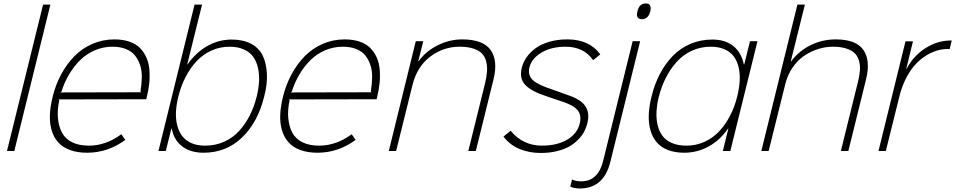

<svg xmlns="http://www.w3.org/2000/svg" viewBox="-20 -866 5478 1101"><path d="M269 -839.8 62 0H20L227.1 -839.8Z M325.7 -335.9 789.6 -336.9 785.6 -340.8Q792.5 -384.3 793.2 -422.6Q793.9 -460.9 783.2 -493.2Q772.5 -525.4 753.2 -548.8Q733.9 -572.3 701.4 -585.2Q668.9 -598.1 625.5 -598.1Q571.8 -598.1 524.2 -577.9Q476.6 -557.6 440.4 -522Q404.3 -486.3 377 -440.7Q349.6 -395 332.5 -340.8ZM821.8 -310.1 818.8 -296.9 315.9 -295.9 319.8 -291Q307.6 -233.9 312.5 -186Q317.4 -138.2 336.2 -103.8Q355 -69.3 394 -50Q433.1 -30.8 489.7 -30.8Q586.9 -30.8 675.8 -96.2L698.7 -64Q599.1 9.8 479.5 9.8Q422.4 9.8 379.9 -6.3Q337.4 -22.5 312.5 -51Q287.6 -79.6 275.9 -119.9Q264.2 -160.2 266.1 -207.5Q268.1 -254.9 281.7 -310.1Q298.3 -378.9 330.1 -438.2Q361.8 -497.6 406 -543Q450.2 -588.4 509.5 -614.3Q568.8 -640.1 635.7 -640.1Q684.6 -640.1 721.9 -627.2Q759.3 -614.3 782.2 -591.1Q805.2 -567.9 819.1 -537.1Q833 -506.3 836.4 -468.8Q839.8 -431.2 836.2 -391.8Q832.5 -352.5 821.8 -310.1Z M1451.7 -311Q1462.9 -356.9 1465.3 -397.9Q1467.8 -439 1459.5 -476.1Q1451.2 -513.2 1432.4 -539.8Q1413.6 -566.4 1378.9 -582.3Q1344.2 -598.1 1296.9 -598.1Q1240.7 -598.1 1191.9 -575.9Q1143.1 -553.7 1106.7 -514.4Q1070.3 -475.1 1043.9 -423.8Q1017.6 -372.6 1002.4 -311Q990.7 -264.2 989 -222.7Q987.3 -181.2 996.6 -146Q1005.9 -110.8 1025.4 -85.2Q1044.9 -59.6 1078.1 -45.2Q1111.3 -30.8 1155.8 -30.8Q1214.8 -30.8 1265.1 -53.2Q1315.4 -75.7 1351.3 -115.2Q1387.2 -154.8 1412.1 -203.9Q1437 -252.9 1451.7 -311ZM1494.6 -311Q1458.5 -164.6 1367.9 -77.4Q1277.3 9.8 1147.5 9.8Q1073.2 9.8 1025.4 -26.1Q977.5 -62 964.8 -128.9H962.9L930.7 0H888.7L1095.7 -839.8H1138.7L1053.7 -497.1H1055.7Q1105 -566.4 1169.9 -602.8Q1234.9 -639.2 1308.6 -639.2Q1374.5 -639.2 1419.9 -615Q1465.3 -590.8 1486.3 -547.4Q1507.3 -503.9 1510.5 -443.6Q1513.7 -383.3 1494.6 -311Z M1646.5 -335.9 2110.4 -336.9 2106.4 -340.8Q2113.3 -384.3 2114 -422.6Q2114.7 -460.9 2104 -493.2Q2093.3 -525.4 2074 -548.8Q2054.7 -572.3 2022.2 -585.2Q1989.7 -598.1 1946.3 -598.1Q1892.6 -598.1 1845 -577.9Q1797.4 -557.6 1761.2 -522Q1725.1 -486.3 1697.8 -440.7Q1670.4 -395 1653.3 -340.8ZM2142.6 -310.1 2139.6 -296.9 1636.7 -295.9 1640.6 -291Q1628.4 -233.9 1633.3 -186Q1638.2 -138.2 1657 -103.8Q1675.8 -69.3 1714.8 -50Q1753.9 -30.8 1810.5 -30.8Q1907.7 -30.8 1996.6 -96.2L2019.5 -64Q1919.9 9.8 1800.3 9.8Q1743.2 9.8 1700.7 -6.3Q1658.2 -22.5 1633.3 -51Q1608.4 -79.6 1596.7 -119.9Q1585 -160.2 1586.9 -207.5Q1588.9 -254.9 1602.5 -310.1Q1619.1 -378.9 1650.9 -438.2Q1682.6 -497.6 1726.8 -543Q1771 -588.4 1830.3 -614.3Q1889.6 -640.1 1956.5 -640.1Q2005.4 -640.1 2042.7 -627.2Q2080.1 -614.3 2103 -591.1Q2126 -567.9 2139.9 -537.1Q2153.8 -506.3 2157.2 -468.8Q2160.6 -431.2 2157 -391.8Q2153.3 -352.5 2142.6 -310.1Z M2809.6 -409.2 2708.5 0H2665.5L2761.2 -387.2Q2770.5 -425.3 2772.7 -455.1Q2774.9 -484.9 2768.3 -512.5Q2761.7 -540 2744.4 -558.3Q2727.1 -576.7 2694.6 -587.4Q2662.1 -598.1 2615.2 -598.1Q2522 -598.1 2446.5 -540.8Q2371.1 -483.4 2345.2 -377.9L2251.5 0H2209.5L2364.3 -629.9H2407.2L2378.4 -515.1H2380.4Q2423.3 -573.7 2491 -606.9Q2558.6 -640.1 2630.4 -640.1Q2750 -640.1 2793.5 -579.1Q2836.9 -518.1 2809.6 -409.2Z M3348.1 -159.2Q3341.8 -133.3 3329.1 -109.9Q3316.4 -86.4 3294.2 -64Q3272 -41.5 3242.7 -25.1Q3213.4 -8.8 3171.6 1.2Q3129.9 11.2 3080.6 11.2Q3013.2 11.2 2958 -12.2Q2902.8 -35.6 2867.2 -83L2908.2 -116.2Q2978.5 -30.8 3088.4 -30.8Q3173.3 -30.8 3231.7 -64.7Q3290 -98.6 3304.2 -157.2Q3315.9 -204.6 3292.7 -233.4Q3269.5 -262.2 3207.5 -282.2Q3201.2 -284.2 3156.2 -299.6Q3111.3 -314.9 3105.5 -316.9Q3023.9 -344.2 2990.5 -380.9Q2957 -417.5 2972.2 -478Q2980 -509.3 2999.5 -537.4Q3019 -565.4 3050.5 -588.9Q3082 -612.3 3129.2 -626.2Q3176.3 -640.1 3233.4 -640.1Q3359.4 -640.1 3422.4 -554.2L3381.3 -521Q3327.6 -598.1 3223.1 -598.1Q3142.1 -598.1 3085.7 -564.9Q3029.3 -531.7 3016.1 -480Q3004.9 -434.1 3036.1 -406.2Q3067.4 -378.4 3141.1 -355Q3160.6 -348.6 3233.4 -321.8Q3311.5 -296.4 3337.2 -256.1Q3362.8 -215.8 3348.1 -159.2Z M3607.9 -629.9H3650.9L3480 62Q3442.4 214.8 3304.2 214.8Q3273.9 214.8 3250 204.1L3260.3 163.1Q3282.7 173.8 3313 173.8Q3410.2 173.8 3439 55.2ZM3709 -800.8Q3697.8 -755.9 3660.2 -755.9Q3624 -755.9 3635.3 -800.8Q3645.5 -846.2 3683.1 -846.2Q3719.2 -846.2 3709 -800.8Z M4207 -311Q4219.2 -359.9 4221.7 -402.6Q4224.1 -445.3 4215.3 -481.4Q4206.5 -517.6 4187 -543.5Q4167.5 -569.3 4134 -583.7Q4100.6 -598.1 4055.7 -598.1Q3996.6 -598.1 3946 -574.5Q3895.5 -550.8 3859.1 -509.8Q3822.8 -468.8 3797.6 -418.7Q3772.5 -368.7 3757.8 -311Q3746.6 -265.1 3744.6 -224.6Q3742.7 -184.1 3751.2 -148.2Q3759.8 -112.3 3779.3 -86.4Q3798.8 -60.5 3833.7 -45.7Q3868.7 -30.8 3916 -30.8Q3971.2 -30.8 4019.8 -52.7Q4068.4 -74.7 4104.5 -113.5Q4140.6 -152.3 4166.5 -202.4Q4192.4 -252.4 4207 -311ZM4323.7 -629.9 4168 0H4125L4156.7 -128.9H4154.8Q4109.4 -62 4043.7 -26.1Q3978 9.8 3903.8 9.8Q3851.1 9.8 3811.3 -5.4Q3771.5 -20.5 3747.1 -48.6Q3722.7 -76.7 3710.7 -116.5Q3698.7 -156.2 3700.2 -205.1Q3701.7 -253.9 3715.8 -311Q3733.4 -383.8 3764.9 -443.6Q3796.4 -503.4 3840.1 -547.4Q3883.8 -591.3 3941.2 -615.2Q3998.5 -639.2 4064.9 -639.2Q4138.2 -639.2 4184.3 -602.8Q4230.5 -566.4 4245.6 -497.1H4248L4280.8 -629.9Z M4946.8 -413.1 4844.7 0H4801.8L4900.9 -400.9Q4909.2 -435.1 4911.1 -462.6Q4913.1 -490.2 4906.2 -516.1Q4899.4 -542 4882.3 -559.6Q4865.2 -577.1 4833.5 -587.6Q4801.8 -598.1 4756.8 -598.1Q4715.8 -598.1 4675 -585.9Q4634.3 -573.7 4595.7 -549.1Q4557.1 -524.4 4526.9 -481.4Q4496.6 -438.5 4482.9 -382.8L4387.7 0H4345.7L4552.7 -839.8H4595.7L4514.6 -514.2H4516.6Q4562 -574.7 4629.2 -607.4Q4696.3 -640.1 4772.5 -640.1Q4889.2 -640.1 4930.9 -579.8Q4972.7 -519.5 4946.8 -413.1Z M5437.5 -633.8 5425.8 -585H5415.5Q5375 -585.4 5334.5 -569.6Q5293.9 -553.7 5255.4 -521.7Q5216.8 -489.7 5185.3 -435.3Q5153.8 -380.9 5136.7 -310.1L5059.6 0H5017.6L5172.4 -628.9H5215.3L5176.8 -471.2H5178.7Q5219.2 -547.4 5288.1 -590.6Q5356.9 -633.8 5431.6 -633.8Z"/></svg>

Font: Sinkin Sans 200 X Light Italic
Style: Regular
Weight: 200
Italic angle: -112°
Designer: Keith Bates
Foundry: K-Type
Version: Sinkin Sans (version 1.0)  by Keith Bates   •   © 2014   www